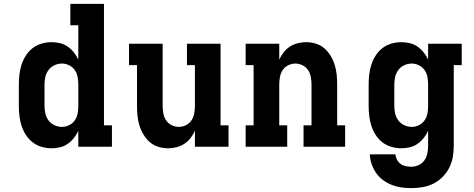

<svg xmlns="http://www.w3.org/2000/svg" viewBox="-20 -755 2440 988"><path d="M245 8Q219 8 193.5 0.5Q168 -7 147.5 -23Q127 -39 113 -61Q99 -83 91 -107.5Q83 -132 80 -158Q77 -184 77 -210V-320Q77 -346 80 -372Q83 -398 91 -422.5Q99 -447 113 -469Q127 -491 147.5 -507Q168 -523 193.5 -530.5Q219 -538 245 -538Q267 -538 288.5 -533Q310 -528 328 -515.5Q346 -503 360 -485.5Q374 -468 383 -448V-625H342V-735H515V-110H556V0H383V-82Q374 -62 360 -44.5Q346 -27 328 -14.5Q310 -2 288.5 3Q267 8 245 8ZM299 -102Q318 -102 336 -111Q354 -120 365 -136Q376 -152 379.5 -171.5Q383 -191 383 -210V-320Q383 -339 379.5 -358.5Q376 -378 365 -394Q354 -410 336 -419Q318 -428 299 -428Q279 -428 260.5 -419.5Q242 -411 230 -395Q218 -379 213.5 -359.5Q209 -340 209 -320V-210Q209 -190 213.5 -170.5Q218 -151 230 -135Q242 -119 260.5 -110.5Q279 -102 299 -102Z M846 8Q820 8 795 0.5Q770 -7 751 -23.5Q732 -40 718.5 -62.5Q705 -85 697.5 -109.5Q690 -134 687.5 -159Q685 -184 685 -210V-420H644V-530H817V-210Q817 -191 820.5 -171.5Q824 -152 834.5 -136Q845 -120 863 -111Q881 -102 900 -102Q919 -102 937 -111Q955 -120 965.5 -136Q976 -152 979.5 -171.5Q983 -191 983 -210V-420H942V-530H1115V-110H1156V0H983V-82Q974 -62 960.5 -44.5Q947 -27 928.5 -15Q910 -3 888.5 2.5Q867 8 846 8Z M1244 0V-110H1285V-420H1244V-530H1417V-448Q1426 -468 1439.5 -485.5Q1453 -503 1471.5 -515Q1490 -527 1511.5 -532.5Q1533 -538 1554 -538Q1580 -538 1605 -530.5Q1630 -523 1649 -506.5Q1668 -490 1681.5 -467.5Q1695 -445 1702.5 -420.5Q1710 -396 1712.5 -371Q1715 -346 1715 -320V-110H1756V0H1542V-110H1583V-320Q1583 -339 1579.5 -358.5Q1576 -378 1565.5 -394Q1555 -410 1537 -419Q1519 -428 1500 -428Q1481 -428 1463 -419Q1445 -410 1434.5 -394Q1424 -378 1420.5 -358.5Q1417 -339 1417 -320V-110H1458V0Z M2096 213Q2071 213 2045.5 209.5Q2020 206 1996 196.5Q1972 187 1951 171.5Q1930 156 1915.5 135Q1901 114 1892.5 89.5Q1884 65 1883 39H2015Q2016 54 2023 67Q2030 80 2041.5 88.5Q2053 97 2067.5 100Q2082 103 2096 103Q2116 103 2134.5 94.5Q2153 86 2164 70Q2175 54 2179 34.5Q2183 15 2183 -5V-82Q2174 -62 2160 -44.5Q2146 -27 2128 -14.5Q2110 -2 2088.5 3Q2067 8 2045 8Q2019 8 1993.5 0.5Q1968 -7 1947.5 -23Q1927 -39 1913 -61Q1899 -83 1891 -107.5Q1883 -132 1880 -158Q1877 -184 1877 -210V-320Q1877 -346 1880 -372Q1883 -398 1891 -422.5Q1899 -447 1913 -469Q1927 -491 1947.5 -507Q1968 -523 1993.5 -530.5Q2019 -538 2045 -538Q2067 -538 2088.5 -533Q2110 -528 2128 -515.5Q2146 -503 2160 -485.5Q2174 -468 2183 -448V-530H2356V-420H2315V-5Q2315 24 2310 53Q2305 82 2291.5 108.5Q2278 135 2257 156Q2236 177 2210 190Q2184 203 2155 208Q2126 213 2096 213ZM2099 -102Q2118 -102 2136 -111Q2154 -120 2165 -136Q2176 -152 2179.5 -171.5Q2183 -191 2183 -210V-320Q2183 -339 2179.5 -358.5Q2176 -378 2165 -394Q2154 -410 2136 -419Q2118 -428 2099 -428Q2079 -428 2060.5 -419.5Q2042 -411 2030 -395Q2018 -379 2013.5 -359.5Q2009 -340 2009 -320V-210Q2009 -190 2013.5 -170.5Q2018 -151 2030 -135Q2042 -119 2060.5 -110.5Q2079 -102 2099 -102Z"/></svg>

Font: Iosevka Slab XBdEx
Style: Regular
Weight: 800
Width: 7
Monospace: yes
Designer: Belleve Invis
Foundry: Belleve Invis
Version: Version 11.1.0; ttfautohint (v1.8.3)